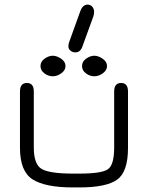

<svg xmlns="http://www.w3.org/2000/svg" viewBox="-20 -820 648 840"><path d="M363.3 -799.8Q376 -799.8 383.8 -790.5Q391.6 -781.2 391.6 -769.5Q391.6 -757.8 388.7 -749L340.8 -617.2Q332 -590.8 309.6 -590.8Q296.9 -590.8 288.1 -598.6Q279.3 -605.5 279.3 -617.2Q279.3 -628.9 283.2 -637.7L331.1 -770.5Q341.8 -799.8 363.3 -799.8ZM247.6 -563Q266.6 -549.8 266.6 -531.2Q266.6 -512.7 248.5 -499.5Q230.5 -486.3 210.9 -486.3Q191.4 -486.3 174.3 -499Q157.2 -511.7 157.2 -531.2Q157.2 -550.8 175.3 -563.5Q193.4 -576.2 210.9 -576.2Q228.5 -576.2 247.6 -563ZM429.2 -563Q448.2 -549.8 448.2 -531.2Q448.2 -512.7 430.2 -499.5Q412.1 -486.3 392.6 -486.3Q373 -486.3 356 -499Q338.9 -511.7 338.9 -531.2Q338.9 -550.8 356.9 -563.5Q375 -576.2 392.6 -576.2Q410.2 -576.2 429.2 -563ZM327.1 0H299.8Q177.7 0 122.6 -35.2Q67.4 -70.3 67.4 -172.9V-419.9Q67.4 -457 97.7 -457Q127.9 -457 127.9 -419.9V-174.8Q127.9 -100.6 162.6 -80.6Q197.3 -60.5 299.8 -60.5H327.1Q424.8 -60.5 452.1 -79.6Q479.5 -98.6 479.5 -174.8V-419.9Q479.5 -457 509.8 -457Q540 -457 540 -419.9V-172.9Q540 -68.4 492.7 -34.2Q445.3 0 327.1 0Z"/></svg>

Font: Jura
Style: Medium
Weight: 500
Version: Version 2.6.1